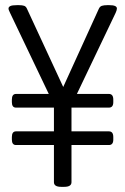

<svg xmlns="http://www.w3.org/2000/svg" viewBox="-20 -722 485 744"><path d="M42 -160Q26 -160 26 -181V-191Q26 -213 42 -213H189V-305H42Q26 -305 26 -326V-336Q26 -358 42 -358H169L19 -672Q17 -677 15 -681Q13 -685 13 -689Q13 -695 20 -698.5Q27 -702 45 -702H54Q66 -702 73.5 -699.5Q81 -697 85 -687L225 -385L363 -688Q367 -697 375 -699.5Q383 -702 395 -702H404Q433 -702 433 -689Q433 -683 428 -672L278 -358H402Q419 -358 419 -336V-326Q419 -305 402 -305H257V-213H402Q419 -213 419 -191V-181Q419 -160 402 -160H257V-16Q257 2 229 2H217Q189 2 189 -16V-160Z"/></svg>

Font: Asap Condensed Light
Style: Regular
Weight: 300
Width: 3
Designer: Pablo Cosgaya
Foundry: Omnibus-Type
Version: Version 3.001; ttfautohint (v1.8.4.7-5d5b)